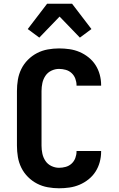

<svg xmlns="http://www.w3.org/2000/svg" viewBox="-20 -1003 640 1031"><path d="M297 8Q267 8 236.5 2.5Q206 -3 179 -17Q152 -31 130 -53Q108 -75 94.5 -102.5Q81 -130 76 -160Q71 -190 71 -221V-514Q71 -545 76 -575Q81 -605 94.5 -632.5Q108 -660 130 -682Q152 -704 179 -718Q206 -732 236.5 -737.5Q267 -743 297 -743Q325 -743 353 -739Q381 -735 407 -724Q433 -713 455.5 -695Q478 -677 493 -653.5Q508 -630 515.5 -602.5Q523 -575 523 -547V-543H391V-545Q391 -563 384.5 -580.5Q378 -598 364.5 -610.5Q351 -623 333 -628Q315 -633 297 -633Q276 -633 256 -623.5Q236 -614 224 -596Q212 -578 207.5 -557Q203 -536 203 -514V-221Q203 -199 207.5 -178Q212 -157 224 -139Q236 -121 256 -111.5Q276 -102 297 -102Q315 -102 333 -107Q351 -112 364.5 -124.5Q378 -137 384.5 -154.5Q391 -172 391 -190V-192H523V-188Q523 -160 515.5 -132.5Q508 -105 493 -81.5Q478 -58 455.5 -40Q433 -22 407 -11Q381 0 353 4Q325 8 297 8ZM191 -801 129 -847 233 -983H367L471 -847L409 -801L300 -914Z"/></svg>

Font: Iosevka Extrabold Extended
Style: Regular
Weight: 800
Width: 7
Monospace: yes
Designer: Belleve Invis
Foundry: Belleve Invis
Version: Version 32.5.0; ttfautohint (v1.8.4)